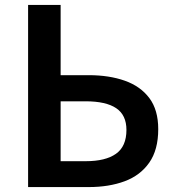

<svg xmlns="http://www.w3.org/2000/svg" viewBox="-20 -759 707 779"><path d="M94 0V-739H226V-454H340Q423 -454 486.5 -431.5Q550 -409 586 -361Q622 -313 622 -235Q622 -151 585.5 -99Q549 -47 485.5 -23.5Q422 0 340 0ZM226 -105H328Q408 -105 450.5 -135Q493 -165 493 -232Q493 -292 451.5 -320Q410 -348 327 -348H226Z"/></svg>

Font: Noto Sans KR SemiBold
Style: Regular
Weight: 600
Designer: Ryoko NISHIZUKA  (kana, bopomofo & ideographs); Paul D. Hunt (Latin, Greek & Cyrillic); Sandoll Communications , Soo-you
Foundry: Adobe
Version: Version 2.004-H2;hotconv 1.0.118;makeotfexe 2.5.65603